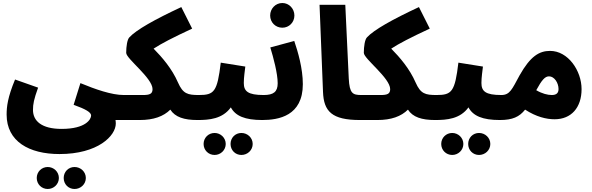

<svg xmlns="http://www.w3.org/2000/svg" viewBox="-20 -792 3932 1275"><path d="M475 463C516 463 550 431 550 390C550 349 516 317 475 317C434 317 403 349 403 390C403 431 434 463 475 463ZM297 463C337 463 371 431 371 390C371 349 337 317 297 317C256 317 224 349 224 390C224 431 256 463 297 463Z M24 -31C24 147 173 231 375 231C630 231 749 110 749 28C749 19 748 13 747 5H792C853 5 886 -29 886 -80C886 -124 860 -161 802 -161C721 -161 613 -199 514 -240L469 -96C550 -67 585 -46 585 -25C585 -1 551 64 389 64C256 64 199 11 199 -62C199 -101 205 -132 233 -210L80 -264C31 -146 24 -84 24 -31Z M792 5H908C1000 5 1066 -19 1111 -64C1143 -14 1203 5 1291 5C1352 5 1386 -30 1386 -80C1386 -124 1360 -161 1301 -161C1226 -161 1195 -169 1162 -244C1122 -336 1057 -411 1000 -469C1052 -503 1125 -541 1256 -602L1184 -745C1008 -663 885 -594 839 -544C825 -530 818 -484 818 -441C818 -402 993 -274 993 -200C993 -168 973 -161 929 -161H802Z M1583 237C1624 237 1658 205 1658 164C1658 123 1624 91 1583 91C1542 91 1511 123 1511 164C1511 205 1542 237 1583 237ZM1405 237C1445 237 1479 205 1479 164C1479 123 1445 91 1405 91C1364 91 1332 123 1332 164C1332 205 1364 237 1405 237Z M1291 5C1370 5 1457 -2 1513 -79C1543 -22 1607 5 1721 5C1783 5 1816 -29 1816 -80C1816 -124 1790 -161 1731 -161C1626 -161 1599 -186 1599 -241C1599 -279 1606 -322 1609 -350L1446 -376C1423 -182 1402 -161 1301 -161Z M1855 -608C1900 -608 1935 -644 1935 -689C1935 -734 1900 -772 1855 -772C1809 -772 1774 -734 1774 -689C1774 -644 1809 -608 1855 -608Z M1721 5C1830 5 1991 -22 1991 -233C1991 -338 1958 -450 1934 -520L1775 -477C1796 -408 1824 -304 1824 -239C1824 -182 1796 -161 1731 -161Z M2370 5C2431 5 2464 -29 2464 -80C2464 -124 2438 -161 2380 -161C2322 -161 2301 -171 2296 -271L2273 -760H2102L2125 -181C2130 -53 2183 5 2370 5Z M2370 5H2486C2578 5 2644 -19 2689 -64C2721 -14 2781 5 2869 5C2930 5 2964 -30 2964 -80C2964 -124 2938 -161 2879 -161C2804 -161 2773 -169 2740 -244C2700 -336 2635 -411 2578 -469C2630 -503 2703 -541 2834 -602L2762 -745C2586 -663 2463 -594 2417 -544C2403 -530 2396 -484 2396 -441C2396 -402 2571 -274 2571 -200C2571 -168 2551 -161 2507 -161H2380Z M3161 237C3202 237 3236 205 3236 164C3236 123 3202 91 3161 91C3120 91 3089 123 3089 164C3089 205 3120 237 3161 237ZM2983 237C3023 237 3057 205 3057 164C3057 123 3023 91 2983 91C2942 91 2910 123 2910 164C2910 205 2942 237 2983 237Z M2869 5C2948 5 3035 -2 3091 -79C3121 -22 3185 5 3299 5C3361 5 3394 -29 3394 -80C3394 -124 3368 -161 3309 -161C3204 -161 3177 -186 3177 -241C3177 -279 3184 -322 3187 -350L3024 -376C3001 -182 2980 -161 2879 -161Z M3299 5C3384 5 3429 -16 3467 -64C3541 -16 3608 0 3663 0C3773 0 3842 -77 3842 -200C3842 -323 3752 -454 3633 -454C3561 -454 3502 -419 3430 -291C3380 -199 3366 -161 3309 -161ZM3626 -285C3661 -285 3689 -242 3689 -201C3689 -175 3676 -161 3644 -161C3617 -161 3580 -170 3541 -193C3578 -261 3599 -285 3626 -285Z"/></svg>

Font: Noto Sans Arabic SemCond Blk
Style: Regular
Weight: 900
Width: 4
Designer: Monotype Design Team, Nadine Chahine, Nizar Qandah and Khaled Hosny
Foundry: Monotype Imaging Inc.
Version: Version 2.012